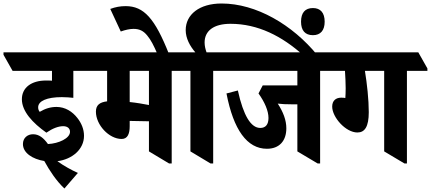

<svg xmlns="http://www.w3.org/2000/svg" viewBox="-84 -925 2462 1097"><path d="M284 152 361 63C327 48 279 22 244 -4C329 -15 396 -72 396 -149C396 -187 381 -222 358 -251C330 -287 289 -314 239 -314C205 -314 175 -305 143 -286C137 -293 134 -301 134 -312C134 -348 184 -370 269 -370C292 -370 318 -368 335 -366V-520H489V-534L437 -626H-64V-612L-12 -520H213V-464C201 -465 190 -465 179 -465C96 -465 41 -425 41 -358C41 -289 102 -223 181 -167C217 -192 250 -204 277 -204C302 -204 316 -191 316 -172C316 -135 252 -105 190 -102C165 -137 139 -158 105 -158C73 -158 47 -137 47 -102C47 -51 102 -16 169 -5C199 50 239 110 284 152Z M611 -131C646 -131 657 -162 657 -204V-234C660 -234 662 -234 663 -234C691 -234 735 -233 767 -232V-60L882 9H897V-520H1013V-534L962 -626H360V-612L412 -520H528V-346C486 -341 464 -325 464 -287C464 -211 539 -131 611 -131ZM657 -342V-520H767V-325C736 -331 696 -338 657 -342Z M816 -615H882C801 -820 738 -890 634 -890C603 -890 576 -885 546 -874L606 -745C631 -754 657 -760 679 -760C712 -760 736 -749 758 -721C778 -697 794 -666 816 -615Z M1119 9H1134V-520H1251V-534L1199 -626H1096C1090 -643 1085 -662 1085 -682C1085 -749 1137 -789 1233 -789C1390 -789 1528 -718 1649 -609H1730C1586 -785 1379 -905 1182 -905C1055 -905 977 -842 977 -753C977 -706 1001 -662 1032 -626H886V-613L938 -520H1004V-60ZM1704 -724C1747 -724 1771 -751 1771 -801C1771 -852 1747 -879 1704 -879C1659 -879 1636 -852 1636 -801C1636 -751 1659 -724 1704 -724Z M1441 -75C1512 -75 1552 -120 1552 -192C1552 -239 1534 -285 1503 -333C1525 -330 1552 -329 1583 -329H1615V-60L1731 9H1745V-520H1862V-534L1810 -626H1123V-613L1175 -520H1615V-437H1417L1393 -391C1428 -342 1450 -292 1450 -251C1450 -214 1434 -194 1403 -194C1350 -194 1307 -263 1275 -408L1210 -391C1250 -183 1328 -75 1441 -75Z M1958 -168C2000 -168 2023 -201 2023 -284C2023 -356 2013 -447 2001 -520H2111V-60L2227 9H2241V-520H2358V-534L2306 -626H1735V-612L1787 -520H1887C1889 -487 1891 -454 1891 -421C1891 -397 1890 -376 1889 -365C1884 -366 1875 -367 1866 -367C1834 -367 1814 -349 1814 -316C1814 -255 1891 -168 1958 -168Z"/></svg>

Font: Noto Serif Devanagari Condensed ExtraBold
Style: Regular
Weight: 800
Width: 3
Designer: Universal Thirst, Indian Type Foundry and the Monotype Design Team
Foundry: Monotype Imaging Inc.
Version: Version 2.004